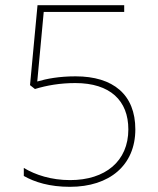

<svg xmlns="http://www.w3.org/2000/svg" viewBox="-20 -803 612 742"><path d="M250 -81C404 -81 503 -165 503 -303C503 -437 418 -508 272 -508C209 -508 161 -499 124 -488L149 -757H460V-783H125L96 -474L115 -459C161 -473 212 -482 271 -482C406 -482 476 -414 476 -303C476 -180 387 -107 251 -107C178 -107 117 -127 72 -154V-123C114 -99 172 -81 250 -81Z"/></svg>

Font: Noto Sans Kannada UI Thin
Style: Regular
Weight: 100
Designer: Jelle Bosma - Monotype Design Team
Foundry: Monotype Imaging Inc.
Version: Version 2.005